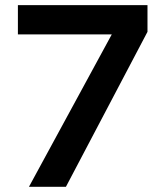

<svg xmlns="http://www.w3.org/2000/svg" viewBox="-20 -718 611 738"><path d="M48.8 -698.2H546.9V-595.7L233.4 0H91.3L409.7 -585.9H48.8Z"/></svg>

Font: Voltera
Style: Bold
Weight: 700
Designer: Bernd Montag
Version: Version 1.301